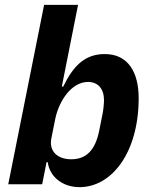

<svg xmlns="http://www.w3.org/2000/svg" viewBox="-20 -760 623 792"><path d="M14 0H154L172 -91H177C184 -34 235 12 308 12C442 12 552 -132 552 -355C552 -460 510 -537 412 -537C330 -537 282 -488 241 -403H235L302 -740H162ZM274 -103C216 -103 181 -137 192 -190L208 -270C216 -309 234 -347 256 -374C277 -400 307 -422 343 -422C384 -422 409 -394 409 -347C409 -331 406 -304 403 -290L389 -220C373 -141 336 -103 274 -103Z"/></svg>

Font: LVC Sans
Style: Bold Italic
Weight: 700
Italic angle: -11.31°
Designer: Mike Abbink, Paul van der Laan, Pieter van Rosmalen
Foundry: Bold Monday
Version: Version 3.0